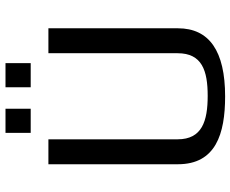

<svg xmlns="http://www.w3.org/2000/svg" viewBox="-92 -758 859 716"><g transform="rotate(-90 338.0 -399.5)"><path d="M339 -55C245 -55 177 -76 177 -167V-649H84V-166C84 -25 197 10 337 10C506 10 591 -49 591 -166V-649H498V-167C498 -76 433 -55 339 -55ZM291 -715V-809H201V-715ZM461 -715V-809H371V-715Z"/></g></svg>

Font: Gamestation Text
Style: Bold
Weight: 400
Designer: Jonas Hecksher
Foundry: Jonas Hecksher, Playtypeª, e-types AS
Version: Version 1.003